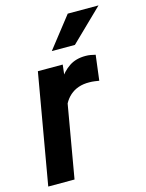

<svg xmlns="http://www.w3.org/2000/svg" viewBox="-114 -820 675 889"><g transform="rotate(-15 223.5 -375.0)"><path d="M202.6 -414.1 130.9 0H4.9L96.7 -528.3H215.8ZM375 -532.7 359.9 -412.1Q348.6 -414.1 336.9 -415.5Q325.2 -417 313.5 -417Q284.2 -417.5 261 -409.4Q237.8 -401.4 220.2 -385.7Q202.6 -370.1 190.9 -347.9Q179.2 -325.7 172.9 -298.3L145.5 -301.8Q150.4 -339.8 162.1 -381.6Q173.8 -423.3 194.8 -459.5Q215.8 -495.6 248.8 -517.8Q281.7 -540 328.6 -539.6Q340.3 -539.6 351.8 -537.6Q363.3 -535.6 375 -532.7ZM183.1 -601.6 299.3 -750H446.8L293.9 -601.6Z"/></g></svg>

Font: Roboto SemiBold
Style: Italic
Weight: 600
Designer: Christian Robertson
Foundry: Google
Version: Version 3.009; 2024